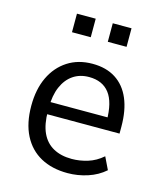

<svg xmlns="http://www.w3.org/2000/svg" viewBox="-107 -780 740 870"><g transform="rotate(15 262.5 -345.5)"><path d="M291 9Q218 9 165 -20Q112 -49 83 -105.5Q54 -162 54 -244Q54 -321 81 -378Q108 -435 157.5 -467Q207 -499 274 -499Q338 -499 382.5 -470.5Q427 -442 450 -388Q473 -334 473 -257V-225H116V-282H419L402 -265Q402 -353 369.5 -395Q337 -437 274 -437Q231 -437 199.5 -415.5Q168 -394 150.5 -353.5Q133 -313 133 -254V-241Q133 -178 151.5 -138Q170 -98 206 -78Q242 -58 293 -58Q330 -58 367.5 -69.5Q405 -81 437 -109L465 -51Q431 -21 385 -6Q339 9 291 9ZM314 -613V-700H402V-613ZM146 -613V-700H234V-613Z"/></g></svg>

Font: Nunito Sans 10pt SemiCondensed
Style: Regular
Weight: 400
Width: 4
Designer: Vernon Adams
Foundry: Vernon Adams
Version: Version 3.101;gftools[0.9.27]